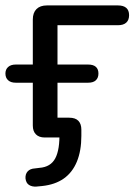

<svg xmlns="http://www.w3.org/2000/svg" viewBox="-22 -507 503 708"><path d="M112 181Q96 182 85 175Q74 168 72 151Q71 135 80 125Q89 115 107 114L123 112Q165 109 182 76.5Q199 44 197 -20L238 0H143Q122 0 110.5 -11.5Q99 -23 99 -44V-202H36Q18 -202 8 -211Q-2 -220 -2 -236Q-2 -251 8 -260Q18 -269 36 -269H99V-435Q99 -460 112.5 -473.5Q126 -487 151 -487H413Q433 -487 443.5 -478Q454 -469 454 -451Q454 -433 443.5 -423.5Q433 -414 413 -414H190V-269H303Q322 -269 331.5 -260.5Q341 -252 341 -236Q341 -220 331.5 -211Q322 -202 303 -202H190V-37L160 -73H233Q256 -73 267 -61.5Q278 -50 278 -29V-6Q278 49 261.5 89Q245 129 213 151.5Q181 174 133 179Z"/></svg>

Font: Nunito Medium
Style: Regular
Weight: 500
Designer: Vernon Adams
Foundry: Vernon Adams
Version: Version 3.602